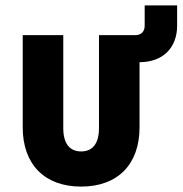

<svg xmlns="http://www.w3.org/2000/svg" viewBox="-20 -680 675 710"><path d="M64 -209C64 -72 145 10 280 10C415 10 496 -72 496 -209V-450C583 -450 635 -504 635 -585V-660H515V-585C515 -563 502 -550 480 -550H346V-206C346 -150 323 -120 280 -120C237 -120 214 -150 214 -206V-550H64Z"/></svg>

Font: JetBrains Mono ExtraBold
Style: Regular
Weight: 800
Monospace: yes
Designer: Philipp Nurullin, Konstantin Bulenkov
Foundry: JetBrains
Version: Version 2.305